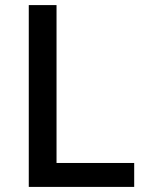

<svg xmlns="http://www.w3.org/2000/svg" viewBox="-20 -734 574 754"><path d="M93 0H507V-94H202V-714H93Z"/></svg>

Font: Noto Sans Cherokee Medium
Style: Regular
Weight: 500
Designer: Monotype Design Team
Foundry: Monotype Imaging Inc.
Version: Version 2.001